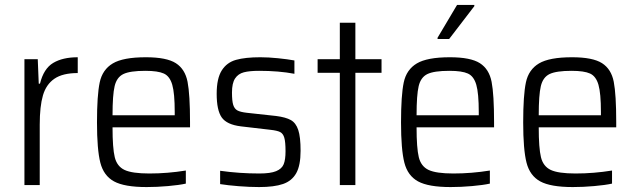

<svg xmlns="http://www.w3.org/2000/svg" viewBox="-20 -750 2576 778"><path d="M79 -510H133L137 -411H142Q157 -472 195.5 -495Q234 -518 295 -518V-454Q234 -454 200.5 -431Q167 -408 154 -363.5Q141 -319 141 -245V0H79Z M750 -234H436Q436 -150 445 -113Q454 -76 484.5 -61.5Q515 -47 585 -47Q659 -47 733 -59V-6Q706 0 661 4Q616 8 574 8Q484 8 442 -15Q400 -38 386.5 -91Q373 -144 373 -254Q373 -364 384 -416Q395 -468 437 -493Q479 -518 571 -518Q655 -518 692.5 -494Q730 -470 740 -418.5Q750 -367 750 -255ZM436 -283H688V-296Q688 -372 678 -406.5Q668 -441 644 -452Q620 -463 569 -463Q507 -463 480 -450Q453 -437 444.5 -401Q436 -365 436 -283Z M872 -4V-58Q950 -47 1031 -47Q1076 -47 1099 -56.5Q1122 -66 1129.5 -84.5Q1137 -103 1137 -137Q1137 -175 1132 -192Q1127 -209 1115 -215Q1103 -221 1076 -224L956 -238Q899 -245 878.5 -274Q858 -303 858 -370Q858 -432 878.5 -464.5Q899 -497 936.5 -507.5Q974 -518 1035 -518Q1068 -518 1107 -514Q1146 -510 1173 -505V-451Q1110 -463 1030 -463Q991 -463 968 -457Q945 -451 932.5 -432Q920 -413 920 -375Q920 -341 925 -325Q930 -309 942 -302.5Q954 -296 980 -293L1099 -280Q1138 -275 1158.5 -263.5Q1179 -252 1188.5 -223.5Q1198 -195 1198 -139Q1198 -80 1180.5 -48.5Q1163 -17 1127 -4.5Q1091 8 1030 8Q992 8 947.5 4.5Q903 1 872 -4Z M1357 0V-455H1267V-510H1357V-658H1420V-510H1526V-455H1420V0Z M1982 -234H1668Q1668 -150 1677 -113Q1686 -76 1716.5 -61.5Q1747 -47 1817 -47Q1891 -47 1965 -59V-6Q1938 0 1893 4Q1848 8 1806 8Q1716 8 1674 -15Q1632 -38 1618.5 -91Q1605 -144 1605 -254Q1605 -364 1616 -416Q1627 -468 1669 -493Q1711 -518 1803 -518Q1887 -518 1924.5 -494Q1962 -470 1972 -418.5Q1982 -367 1982 -255ZM1668 -283H1920V-296Q1920 -372 1910 -406.5Q1900 -441 1876 -452Q1852 -463 1801 -463Q1739 -463 1712 -450Q1685 -437 1676.5 -401Q1668 -365 1668 -283ZM1753 -592V-597L1832 -730H1902V-725L1800 -592Z M2477 -234H2163Q2163 -150 2172 -113Q2181 -76 2211.5 -61.5Q2242 -47 2312 -47Q2386 -47 2460 -59V-6Q2433 0 2388 4Q2343 8 2301 8Q2211 8 2169 -15Q2127 -38 2113.5 -91Q2100 -144 2100 -254Q2100 -364 2111 -416Q2122 -468 2164 -493Q2206 -518 2298 -518Q2382 -518 2419.5 -494Q2457 -470 2467 -418.5Q2477 -367 2477 -255ZM2163 -283H2415V-296Q2415 -372 2405 -406.5Q2395 -441 2371 -452Q2347 -463 2296 -463Q2234 -463 2207 -450Q2180 -437 2171.5 -401Q2163 -365 2163 -283Z"/></svg>

Font: Saira Semi Condensed Light
Style: Regular
Weight: 300
Width: 4
Designer: Hector Gatti with collaboration of the Omnibus-Type team
Foundry: Omnibus-Type
Version: Version 1.001; ttfautohint (v1.8)